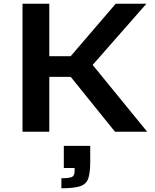

<svg xmlns="http://www.w3.org/2000/svg" viewBox="-20 -708 831 1032"><path d="M101 0V-688H245V-406H360L602 -688H767L478 -359L771 0H598L360 -295H245V0ZM310 304V250Q353 250 367 243Q381 236 381 211V195H323V76H465V159Q465 218 455 249.5Q445 281 412 292.5Q379 304 310 304Z"/></svg>

Font: Saira Expanded SemiBold
Style: Regular
Weight: 600
Width: 7
Designer: Hector Gatti with collaboration of the Omnibus-Type team
Foundry: Omnibus-Type
Version: Version 1.100; ttfautohint (v1.8.3)